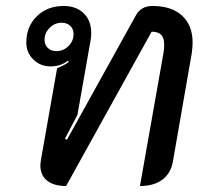

<svg xmlns="http://www.w3.org/2000/svg" viewBox="-20 -613 687 642"><path d="M115 -60Q115 -65 117 -79L171 -385Q198 -396 210 -406L207 -410Q183 -391 149 -391Q115 -391 91.5 -414Q68 -437 68 -471Q68 -524 103 -558.5Q138 -593 193 -593Q235 -593 260 -568.5Q285 -544 285 -503Q285 -487 283 -479L239 -229L197 -149L204 -146L434 -561Q451 -593 490 -593Q554 -593 589 -560.5Q624 -528 624 -471Q624 -454 621 -434L558 -72Q551 -33 522.5 -12Q494 9 448 9L527 -438Q529 -447 529 -463Q529 -486 519 -496.5Q509 -507 487 -507L201 9Q160 9 137.5 -9Q115 -27 115 -60ZM226 -499Q226 -516 215 -526.5Q204 -537 186 -537Q163 -537 146 -520Q129 -503 129 -480Q129 -463 140 -452.5Q151 -442 169 -442Q192 -442 209 -459Q226 -476 226 -499Z"/></svg>

Font: K2D Medium
Style: Italic
Weight: 500
Italic angle: -10°
Designer: Katatrad Aksorn Co.,Ltd.
Foundry: Cadson Demak Co.,Ltd.
Version: Version 1.000; ttfautohint (v1.6)